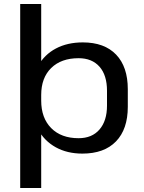

<svg xmlns="http://www.w3.org/2000/svg" viewBox="-20 -760 721 960"><path d="M392 8Q316 8 259 -23.5Q202 -55 170.5 -112.5Q139 -170 139 -248V-297Q139 -374 170.5 -430.5Q202 -487 259.5 -517.5Q317 -548 394 -548Q502 -548 560.5 -487Q619 -426 619 -314V-226Q619 -114 560 -53Q501 8 392 8ZM81 -740H186V-374V180H81ZM373 -69Q440 -69 477.5 -112.5Q515 -156 515 -232V-306Q515 -384 477.5 -426.5Q440 -469 373 -469Q286 -469 236 -420Q186 -371 186 -285V-257Q186 -170 236 -119.5Q286 -69 373 -69Z"/></svg>

Font: Pathway Extreme 8pt Thin 12pt Medium
Style: Regular
Weight: 500
Version: Version 1.001;gftools[0.9.26]